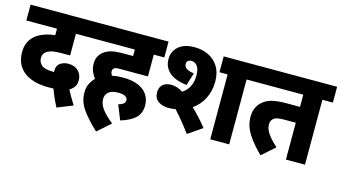

<svg xmlns="http://www.w3.org/2000/svg" viewBox="-87 -949 2537 1429"><g transform="rotate(15 1181.0 -234.0)"><path d="M384 68Q366 34 351 -0.5Q336 -35 326 -63Q304 -62 283 -62Q235 -62 190 -72.5Q145 -83 109 -106.5Q73 -130 51.5 -169.5Q30 -209 30 -265Q30 -310 46 -342.5Q62 -375 89 -397Q117 -419 154 -432Q191 -445 236 -450V-500H0V-622H535V-500H382V-333H325Q278 -333 251.5 -328.5Q225 -324 207 -312Q177 -295 177 -259Q177 -225 202.5 -204Q228 -183 291 -183Q295 -183 299 -183Q298 -189 298 -195Q298 -234 325 -252Q352 -270 386 -270Q436 -270 464 -241.5Q492 -213 492 -171Q492 -138 477.5 -118.5Q463 -99 442 -87Q455 -63 470.5 -35.5Q486 -8 504 20Z M822 -74Q846 -81 859.5 -91Q873 -101 873 -118Q873 -137 856 -147.5Q839 -158 800 -158Q753 -158 728 -138.5Q703 -119 703 -84Q703 -48 727 -12.5Q751 23 815 76L715 164Q642 96 599 36Q556 -24 556 -95Q556 -132 569.5 -161Q583 -190 606 -212Q590 -233 578.5 -259.5Q567 -286 567 -321Q567 -352 578.5 -374.5Q590 -397 609 -412Q633 -432 667 -441Q701 -450 768 -450H836V-500H521V-622H1063V-500H982V-332H766Q745 -332 735.5 -330Q726 -328 720 -322Q711 -314 711 -299Q711 -284 722 -268Q760 -276 803 -276Q880 -276 927.5 -254Q975 -232 996.5 -196Q1018 -160 1018 -119Q1018 -56 979.5 -20Q941 16 867 38Z M1187 -145Q1143 -145 1110.5 -167.5Q1078 -190 1078 -237Q1078 -274 1101.5 -295.5Q1125 -317 1167 -317Q1188 -317 1211 -310Q1234 -303 1257 -288Q1291 -309 1310 -345.5Q1329 -382 1329 -431Q1329 -480 1311 -504Q1293 -528 1266 -528Q1250 -528 1239.5 -519.5Q1229 -511 1229 -495Q1229 -475 1246.5 -461.5Q1264 -448 1306 -442L1276 -345Q1184 -356 1140 -396Q1096 -436 1096 -497Q1096 -556 1139 -594Q1182 -632 1264 -632Q1322 -632 1370.5 -608.5Q1419 -585 1447.5 -538.5Q1476 -492 1476 -423Q1476 -351 1446 -292.5Q1416 -234 1363 -197Q1394 -168 1424.5 -134.5Q1455 -101 1481 -68L1372 7Q1338 -39 1305.5 -78.5Q1273 -118 1244 -150Q1216 -145 1187 -145ZM1697 -500V0H1551V-500H1488V-622H1779V-500Z M2281 -500V0H2134V-284H2055Q2014 -284 1994 -280Q1974 -276 1961 -264Q1944 -248 1944 -219Q1944 -186 1969 -149.5Q1994 -113 2043 -70L1943 18Q1882 -40 1839.5 -104.5Q1797 -169 1797 -239Q1797 -278 1809.5 -307Q1822 -336 1844 -355Q1872 -382 1914 -394Q1956 -406 2038 -406H2134V-500H1766V-622H2362V-500Z"/></g></svg>

Font: Noto Sans SemiCondensed ExtraBold
Style: Regular
Weight: 800
Width: 4
Designer: Monotype Design Team
Foundry: Monotype Imaging Inc.
Version: Version 2.013; ttfautohint (v1.8.4.7-5d5b)